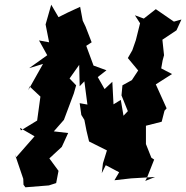

<svg xmlns="http://www.w3.org/2000/svg" viewBox="-20 -770 792 817"><path d="M598 0 606 -15 636 -91 624 -99 601 -157V-235L668 -252L680 -299L689 -309L643 -411L712 -455L666 -479L672 -513L678 -535L671 -601L731 -641L752 -687L720 -678L643 -731L592 -691L554 -705L576 -671L558 -599L543 -556L524 -523L568 -470L541 -429L501 -407L497 -364L524 -297L486 -257H528L508 -263L494 -345L463 -326L458 -422L425 -391L396 -442L433 -471L378 -491L347 -575L370 -590L344 -657L332 -682L321 -741L267 -716L229 -697L198 -750L174 -666L189 -590L146 -598L181 -535L104 -480L163 -498L100 -386L106 -402L152 -359L138 -257L69 -215L65 -226L127 -190L49 -101L44 -112L79 -9L80 16L88 27L188 19L219 9L229 -43L190 -96L243 -145L270 -204L209 -211L252 -260L294 -372L304 -407L276 -436L317 -494L319 -403L339 -424L352 -325L319 -331L326 -281L339 -260L348 -214L359 -168L435 -130L418 -75L413 -33L430 -67L487 -37L467 -3L538 -11L640 -17Z"/></svg>

Font: Asimov Aggro
Style: CondIt
Weight: 500
Designer: Google
Version: Version 2.000980; 2014